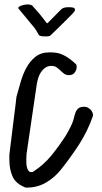

<svg xmlns="http://www.w3.org/2000/svg" viewBox="-20 -852 461 872"><path d="M22.5 -149.4Q34.2 -247.1 41 -299.8Q47.9 -352.5 50.8 -377.9Q54.7 -407.2 54.7 -412.1Q63.5 -442.4 73.2 -477.5Q83 -512.7 99.1 -543Q115.2 -573.2 140.6 -593.8Q166 -614.3 206.1 -614.3Q223.6 -614.3 237.8 -611.8Q252 -609.4 264.6 -603.5Q277.3 -597.7 289.6 -589.4Q301.8 -581.1 315.4 -569.3Q325.2 -560.5 326.7 -558.6Q328.1 -556.6 328.1 -546.9Q328.1 -534.2 319.3 -522.5Q310.5 -510.7 293.9 -510.7Q280.3 -510.7 271.5 -517.1Q262.7 -523.4 254.4 -531.7Q246.1 -540 236.8 -546.4Q227.5 -552.7 212.9 -552.7Q197.3 -552.7 185.5 -544.4Q173.8 -536.1 165.5 -523.4Q157.2 -510.7 152.8 -495.1Q148.4 -479.5 146.5 -465.8L100.6 -153.3Q100.6 -151.4 100.1 -144Q99.6 -136.7 99.6 -132.8Q99.6 -126 99.6 -115.7Q99.6 -105.5 101.6 -95.2Q103.5 -85 108.4 -77.6Q113.3 -70.3 123 -70.3Q128.9 -70.3 133.8 -74.2Q180.7 -105.5 214.4 -147Q248 -188.5 278.3 -235.4Q279.3 -237.3 283.7 -244.6Q288.1 -252 292.5 -260.3Q296.9 -268.6 300.8 -276.9Q304.7 -285.2 306.6 -289.1Q312.5 -301.8 315.4 -315.4Q318.4 -329.1 322.8 -340.8Q327.1 -352.5 335.9 -359.9Q344.7 -367.2 363.3 -367.2Q377 -367.2 389.6 -355.5Q402.3 -343.8 402.3 -328.1V-326.2Q377.9 -255.9 339.4 -196.3Q300.8 -136.7 253.9 -78.1Q224.6 -43 186.5 -21.5Q148.4 0 101.6 0H96.7Q52.7 -16.6 37.6 -49.3Q22.5 -82 22.5 -126ZM64.5 -812.5Q61.5 -816.4 65.4 -820.3Q69.3 -824.2 76.7 -826.7Q84 -829.1 92.3 -830.6Q100.6 -832 106.4 -832Q108.4 -832 116.2 -830.6Q124 -829.1 126 -827.1Q146.5 -804.7 158.2 -790.5Q169.9 -776.4 176.8 -767.6Q183.6 -758.8 186 -754.9Q188.5 -751 191.4 -748L195.3 -746.1L255.9 -807.6Q265.6 -819.3 291 -819.3Q304.7 -819.3 312.5 -817.4Q320.3 -815.4 320.3 -807.6Q320.3 -804.7 319.8 -803.2Q319.3 -801.8 316.4 -797.9Q314.5 -794.9 308.1 -788.6Q301.8 -782.2 294.4 -774.9Q287.1 -767.6 280.8 -760.7Q274.4 -753.9 271.5 -752Q271.5 -751 269 -748.5Q266.6 -746.1 265.6 -746.1Q262.7 -743.2 254.9 -735.4Q247.1 -727.5 238.3 -719.2Q229.5 -710.9 221.7 -703.1Q213.9 -695.3 210.9 -692.4Q206.1 -688.5 201.2 -687.5Q196.3 -686.5 188.5 -686.5Q179.7 -686.5 169.9 -687.5Q160.2 -688.5 156.2 -693.4Q154.3 -697.3 147.9 -708Q141.6 -718.8 139.6 -721.7Z"/></svg>

Font: Covered By Your Grace
Style: Regular
Weight: 400
Designer: Kimberly Geswein
Foundry: Kimberly Geswein
Version: Version 1.0